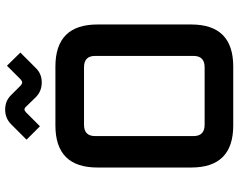

<svg xmlns="http://www.w3.org/2000/svg" viewBox="-110 -815 925 745"><g transform="rotate(-90 352.5 -442.5)"><path d="M75 -163V-527Q75 -690 238 -690H467Q630 -690 630 -527V-163Q630 0 467 0H238Q75 0 75 -163ZM197 -154Q197 -111 241 -111H464Q508 -111 508 -154V-536Q508 -579 464 -579H241Q197 -579 197 -536ZM183 -802 244 -863Q267 -885 300 -885Q333 -885 355 -863L393 -825Q400 -819 405 -819Q410 -819 417 -825L470 -878L521 -826L460 -765Q438 -743 405 -743Q372 -743 349 -765L312 -803Q306 -810 300.5 -810Q295 -810 288 -803L235 -750Z"/></g></svg>

Font: Oxanium SemiBold
Style: Regular
Weight: 600
Designer: Severin Meyer
Version: Version 2.000